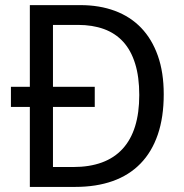

<svg xmlns="http://www.w3.org/2000/svg" viewBox="-20 -734 724 754"><path d="M22.9 -393.1H97.2V-713.9H295.9Q370.6 -713.9 431.2 -691.4Q491.7 -668.9 534.2 -624.8Q576.7 -580.6 599.9 -515.1Q623 -449.7 623 -363.8Q623 -273.4 599.6 -205.3Q576.2 -137.2 531.7 -91.6Q487.3 -45.9 422.6 -22.9Q357.9 0 275.9 0H97.2V-314H22.9ZM526.9 -360.8Q526.9 -432.1 510.7 -484.1Q494.6 -536.1 463.9 -569.8Q433.1 -603.5 388.2 -619.9Q343.3 -636.2 286.1 -636.2H188V-393.1H352.1V-314H188V-78.1H267.1Q396 -78.1 461.4 -149.4Q526.9 -220.7 526.9 -360.8Z"/></svg>

Font: Droid Sans
Style: Regular
Weight: 400
Version: Version 1.00 build 113